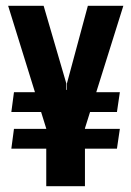

<svg xmlns="http://www.w3.org/2000/svg" viewBox="-20 -640 452 660"><path d="M139 0V-198L8 -620H130L208 -353V-331H210V-353L282 -620H404L272 -199V0ZM19 -129 28 -197H392L382 -129ZM19 -255 28 -323H392L382 -255Z"/></svg>

Font: Smooch Sans ExtraBold
Style: Regular
Weight: 800
Designer: Robert E. Leuschke
Foundry: Robert E. Leuschke
Version: Version 1.010